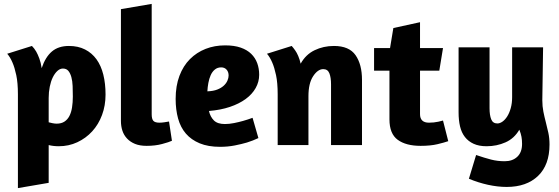

<svg xmlns="http://www.w3.org/2000/svg" viewBox="-20 -745 2870 986"><path d="M72 221V-260Q72 -320 63.5 -359.5Q55 -399 44 -424Q32 -452 17 -469L144 -509Q156 -497 166 -480Q174 -466 182 -444.5Q190 -423 194 -395Q213 -452 246.5 -480.5Q280 -509 334 -509Q381 -509 416.5 -491Q452 -473 475.5 -440.5Q499 -408 510.5 -362Q522 -316 522 -259Q522 -203 504 -154.5Q486 -106 453.5 -70.5Q421 -35 377 -14.5Q333 6 282 6Q254 6 230 0V194ZM230 -242V-117Q237 -115 249 -112.5Q261 -110 271 -110Q295 -110 311 -120.5Q327 -131 336.5 -149.5Q346 -168 350 -193.5Q354 -219 354 -249Q354 -277 353 -303Q352 -329 346.5 -349Q341 -369 331 -381Q321 -393 303 -393Q288 -393 274.5 -380.5Q261 -368 251 -347.5Q241 -327 235.5 -299.5Q230 -272 230 -242Z M601 -124V-698L759 -725V-158Q759 -134 767.5 -124.5Q776 -115 799 -115Q810 -115 823.5 -117Q837 -119 848 -121L863 -22Q848 -15 812.5 -5.5Q777 4 733 4Q698 4 673.5 -6Q649 -16 632.5 -33.5Q616 -51 608.5 -74Q601 -97 601 -124Z M1136 -512Q1183 -512 1216 -500.5Q1249 -489 1270 -468.5Q1291 -448 1301 -420.5Q1311 -393 1311 -361Q1311 -325 1293 -293Q1275 -261 1241.5 -236.5Q1208 -212 1160.5 -196Q1113 -180 1053 -175Q1060 -145 1078.5 -126.5Q1097 -108 1135 -108Q1157 -108 1182 -113Q1207 -118 1228 -124Q1253 -131 1277 -140L1307 -36Q1280 -23 1248 -13Q1221 -5 1185.5 2Q1150 9 1110 9Q1049 9 1005.5 -9Q962 -27 934.5 -59Q907 -91 894.5 -136.5Q882 -182 882 -237Q882 -304 901.5 -355.5Q921 -407 955.5 -441.5Q990 -476 1036 -494Q1082 -512 1136 -512ZM1045 -276Q1075 -277 1095.5 -285Q1116 -293 1129 -305Q1142 -317 1148 -331Q1154 -345 1154 -357Q1154 -376 1143.5 -387.5Q1133 -399 1116 -399Q1097 -399 1083.5 -388Q1070 -377 1062 -359Q1054 -341 1050 -319Q1046 -297 1045 -276Z M1680 0V-312Q1680 -347 1671.5 -368.5Q1663 -390 1640 -390Q1612 -390 1588 -353.5Q1564 -317 1564 -251V0H1406V-260Q1406 -320 1397.5 -359.5Q1389 -399 1378 -424Q1366 -452 1351 -469L1478 -509Q1487 -499 1496 -486Q1504 -475 1511.5 -457.5Q1519 -440 1524 -418Q1550 -465 1595.5 -487Q1641 -509 1695 -509Q1773 -509 1806 -461.5Q1839 -414 1839 -335V0Z M1901 -498H1983L2000 -601L2137 -631V-498H2255L2236 -382H2137V-159Q2137 -115 2183 -115Q2208 -115 2231 -120Q2243 -123 2255 -126L2282 -20Q2262 -13 2226.5 -4.5Q2191 4 2140 4Q2065 4 2022.5 -27Q1980 -58 1980 -132V-382H1901Z M2765 -231Q2765 -199 2770.5 -171.5Q2776 -144 2783 -117.5Q2790 -91 2796 -63Q2802 -35 2802 -3Q2802 102 2743 158.5Q2684 215 2582 215Q2536 215 2486 204Q2436 193 2388 173L2425 51Q2469 66 2502 74.5Q2535 83 2572 83Q2612 83 2636.5 60Q2661 37 2661 -6Q2661 -26 2658 -42.5Q2655 -59 2647 -79Q2621 -34 2576 -14Q2531 6 2479 6Q2440 6 2412.5 -6.5Q2385 -19 2367.5 -41.5Q2350 -64 2342.5 -96Q2335 -128 2335 -168V-502H2494V-189Q2494 -154 2502.5 -132.5Q2511 -111 2534 -111Q2547 -111 2560.5 -120.5Q2574 -130 2585 -147.5Q2596 -165 2603 -190Q2610 -215 2610 -246V-502H2769Z"/></svg>

Font: Amaranth
Style: Bold
Weight: 700
Designer: Gesine Todt
Foundry: Gesine Todt
Version: Version 1.001